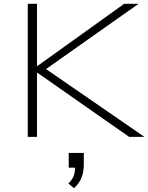

<svg xmlns="http://www.w3.org/2000/svg" viewBox="-20 -725 785 1017"><path d="M127 0V-705H176V-376H179L638 -705H714L208 -348V-370L745 0H664L179 -339H176V0ZM372 272 342 247Q363 227 370.5 206Q378 185 378 156L390 163H344V85H424V144Q424 186 411.5 216.5Q399 247 372 272Z"/></svg>

Font: Nunito Sans 10pt Expanded ExtraLight
Style: Regular
Weight: 250
Width: 7
Designer: Vernon Adams
Foundry: Vernon Adams
Version: Version 3.101;gftools[0.9.27]